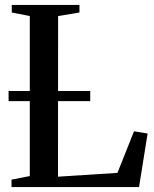

<svg xmlns="http://www.w3.org/2000/svg" viewBox="-20 -763 629 783"><path d="M27 0V-30.5L101.5 -45V-697.5L28 -712V-743H304V-712L217 -697.5L216.5 -42.5L459 -58L526.5 -227.5L582 -218.5L547 0ZM348 -392V-350.5H15V-392Z"/></svg>

Font: Merriweather 96pt Medium
Style: Regular
Weight: 500
Version: Version 2.100